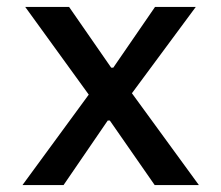

<svg xmlns="http://www.w3.org/2000/svg" viewBox="-20 -536 640 556"><path d="M164 0 292 -187H298L428 0H556L362 -266L547 -516H429L308 -340H302L180 -516H53L237 -262L45 0Z"/></svg>

Font: IBM Mono Medium
Style: Regular
Weight: 500
Monospace: yes
Designer: Mike Abbink, Paul van der Laan, Pieter van Rosmalen
Foundry: Bold Monday
Version: Version 2.3